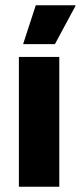

<svg xmlns="http://www.w3.org/2000/svg" viewBox="-20 -707 306 727"><path d="M51.5 0V-491.5H204.5V0ZM115.5 -687H266V-685L188 -540H68V-541.5Z"/></svg>

Font: Anek Bangla Medium
Style: Bold
Weight: 700
Version: Version 1.003